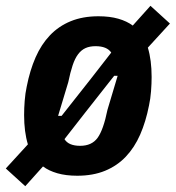

<svg xmlns="http://www.w3.org/2000/svg" viewBox="-56 -593 605 661"><path d="M210 12Q171 12 141.5 3.5Q112 -5 92 -20L31 48L-36 -13L40 -96Q27 -139 27 -197Q27 -220 29 -246Q31 -272 36 -295Q47 -351 66.5 -395.5Q86 -440 116 -471.5Q146 -503 187.5 -520Q229 -537 283 -537Q322 -537 351.5 -528.5Q381 -520 401 -505L462 -573L529 -512L453 -429Q466 -386 466 -328Q466 -305 464 -279Q462 -253 457 -230Q446 -174 426.5 -129.5Q407 -85 377 -53.5Q347 -22 305.5 -5Q264 12 210 12ZM273 -434Q253 -434 238.5 -427.5Q224 -421 213 -406.5Q202 -392 194 -368Q186 -344 179 -310L144 -194H156L257 -322L327 -412Q312 -434 273 -434ZM220 -91Q260 -91 280 -118.5Q300 -146 314 -215L349 -332H337L237 -205L166 -114Q180 -91 220 -91Z"/></svg>

Font: IBM Plex Sans Cond
Style: Bold Italic
Weight: 700
Width: 3
Italic angle: -11°
Designer: Mike Abbink, Paul van der Laan, Pieter van Rosmalen
Foundry: Bold Monday
Version: Version 1.3